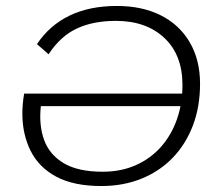

<svg xmlns="http://www.w3.org/2000/svg" viewBox="-20 -614 720 644"><path d="M320 10Q227 10 168.5 -21.5Q110 -53 82.5 -108.5Q55 -164 55 -233Q55 -249 56.5 -266Q58 -283 61 -300H606L599 -258H117Q110 -194 128 -144.5Q146 -95 194 -66.5Q242 -38 324 -38Q386 -38 435.5 -60Q485 -82 520 -121.5Q555 -161 573.5 -214Q592 -267 592 -329Q592 -430 531 -487Q470 -544 369 -544Q292 -544 237 -518Q182 -492 143 -432L104 -466Q146 -529 213 -561.5Q280 -594 372 -594Q457 -594 519.5 -562.5Q582 -531 616.5 -472Q651 -413 651 -333Q651 -256 627 -193Q603 -130 559 -84.5Q515 -39 454 -14.5Q393 10 320 10Z"/></svg>

Font: Rokkitt SemiBold Light
Style: Italic
Weight: 300
Italic angle: -9°
Version: Version 3.103